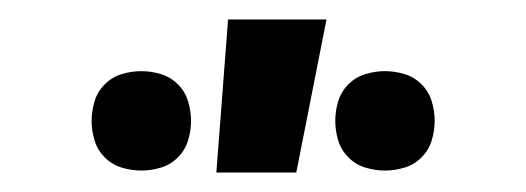

<svg xmlns="http://www.w3.org/2000/svg" viewBox="-20 -777 540 197"><path d="M375 -602Q365 -602 355 -605Q345 -608 337.5 -615.5Q330 -623 327 -633Q324 -643 324 -653Q324 -663 327 -673Q330 -683 337.5 -690.5Q345 -698 355 -701Q365 -704 375 -704Q385 -704 395 -701Q405 -698 412.5 -690.5Q420 -683 423 -673Q426 -663 426 -653Q426 -643 423 -633Q420 -623 412.5 -615.5Q405 -608 395 -605Q385 -602 375 -602ZM125 -602Q115 -602 105 -605Q95 -608 87.5 -615.5Q80 -623 77 -633Q74 -643 74 -653Q74 -663 77 -673Q80 -683 87.5 -690.5Q95 -698 105 -701Q115 -704 125 -704Q135 -704 145 -701Q155 -698 162.5 -690.5Q170 -683 173 -673Q176 -663 176 -653Q176 -643 173 -633Q170 -623 162.5 -615.5Q155 -608 145 -605Q135 -602 125 -602ZM202 -600 214 -757H315L284 -600Z"/></svg>

Font: Iosevka Term Curly
Style: Bold
Weight: 700
Designer: Belleve Invis
Foundry: Belleve Invis
Version: Version 32.3.0